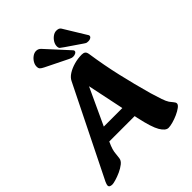

<svg xmlns="http://www.w3.org/2000/svg" viewBox="-270 -1050 1200 1200"><g transform="rotate(-45 329.5 -450.0)"><path d="M12 14Q-15 14 -15 -3Q-15 -11 -7 -29L288 -624Q298 -645 323 -661Q348 -677 381.5 -686.5Q415 -696 450 -696Q464 -696 473 -690Q482 -684 485 -665Q502 -550 527 -441.5Q552 -333 583 -222Q597 -175 607 -146Q617 -117 627 -102Q638 -87 646.5 -77.5Q655 -68 655 -59Q655 -48 638.5 -35.5Q622 -23 597.5 -12Q573 -1 549 5.5Q525 12 510 12Q485 12 461.5 -27.5Q438 -67 416 -170L329 -587L377 -599L187 -189Q174 -161 168.5 -142Q163 -123 162 -107.5Q161 -92 158 -72Q156 -53 136.5 -37.5Q117 -22 91.5 -10.5Q66 1 43.5 7.5Q21 14 12 14ZM144 -190V-280H516V-190ZM560 -761 475 -900Q470 -908 462 -911Q454 -914 443 -914Q427 -914 411.5 -903Q396 -892 386 -875.5Q376 -859 376 -842Q376 -827 383.5 -821.5Q391 -816 406 -805L510 -734Q520 -727 525.5 -726Q531 -725 539 -725Q551 -725 559.5 -730.5Q568 -736 568 -744Q568 -748 566 -751.5Q564 -755 560 -761ZM426 -758 296 -900Q283 -914 264 -914Q248 -914 232.5 -903Q217 -892 207 -875.5Q197 -859 197 -842Q197 -827 204 -820Q211 -813 227 -805L375 -732Q383 -728 389.5 -726Q396 -724 404 -724Q416 -724 425.5 -729.5Q435 -735 435 -743Q435 -747 433 -750Q431 -753 426 -758Z"/></g></svg>

Font: Alkatra
Style: Bold
Weight: 700
Designer: Suman Bhandary
Version: Version 1.100;gftools[0.9.22]